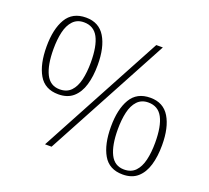

<svg xmlns="http://www.w3.org/2000/svg" viewBox="-124 -879 1135 1044"><g transform="rotate(20 443.0 -357.0)"><path d="M230 0 614 -714H652L268 0ZM204 -280Q126 -280 91 -340.5Q56 -401 56 -503Q56 -604 91.5 -664Q127 -724 205 -724Q280 -724 316 -664.5Q352 -605 352 -503Q352 -437 337 -387Q322 -337 289.5 -308.5Q257 -280 204 -280ZM202 -308Q243 -308 267 -333Q291 -358 301.5 -402Q312 -446 312 -503Q312 -598 286 -647Q260 -696 203 -696Q164 -696 140 -670.5Q116 -645 106 -601.5Q96 -558 96 -503Q96 -410 121.5 -359Q147 -308 202 -308ZM682 10Q604 10 569 -50.5Q534 -111 534 -213Q534 -314 569.5 -374Q605 -434 683 -434Q758 -434 794 -374.5Q830 -315 830 -213Q830 -147 815 -97Q800 -47 767.5 -18.5Q735 10 682 10ZM680 -18Q721 -18 745 -43Q769 -68 779.5 -112Q790 -156 790 -213Q790 -308 764 -357Q738 -406 681 -406Q642 -406 618 -380.5Q594 -355 584 -311.5Q574 -268 574 -213Q574 -120 599.5 -69Q625 -18 680 -18Z"/></g></svg>

Font: Noto Serif Kannada ExtraLight
Style: Regular
Weight: 250
Version: Version 2.003